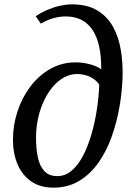

<svg xmlns="http://www.w3.org/2000/svg" viewBox="-20 -851 609 882"><path d="M225 11Q165.5 11 124 -17.2Q82.5 -45.5 61 -95.5Q39.5 -145.5 39.5 -209.5Q39.5 -276 60.5 -339.5Q81.5 -403 119.8 -453.8Q158 -504.5 211 -534.5Q264 -564.5 327.5 -564.5Q362 -564.5 395.2 -555.2Q428.5 -546 445 -532.5Q445.5 -594 435 -639.8Q424.5 -685.5 403.5 -715.8Q382.5 -746 352 -760.8Q321.5 -775.5 282 -775.5Q255.5 -775.5 227.5 -768.2Q199.5 -761 167.5 -742.5L144 -776.5Q170 -794 199 -806.2Q228 -818.5 256.5 -824.8Q285 -831 310 -831Q381 -831 427.2 -803Q473.5 -775 499.5 -727.5Q525.5 -680 535.2 -620.2Q545 -560.5 543 -496.5Q541 -430 528.8 -359.5Q516.5 -289 493 -223Q469.5 -157 432.5 -104.2Q395.5 -51.5 344.2 -20.2Q293 11 225 11ZM243 -42Q281 -42 311 -68.5Q341 -95 363.5 -139.5Q386 -184 401.5 -238.8Q417 -293.5 425.5 -351.5Q434 -409.5 436 -462Q423.5 -480.5 406 -491.2Q388.5 -502 370 -506.5Q351.5 -511 334.5 -511Q303 -511 274.5 -495.5Q246 -480 222.5 -452.2Q199 -424.5 181.8 -387.8Q164.5 -351 155 -307.8Q145.5 -264.5 145.5 -218.5Q145.5 -167.5 154 -127.8Q162.5 -88 183.8 -65Q205 -42 243 -42Z"/></svg>

Font: Merriweather 20pt
Style: Italic
Weight: 400
Italic angle: -7.8°
Version: Version 2.101